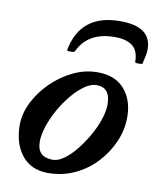

<svg xmlns="http://www.w3.org/2000/svg" viewBox="-76 -692 626 764"><g transform="rotate(10 237.5 -309.5)"><path d="M169 13Q101 13 63.5 -34Q26 -81 26 -156Q26 -202 49 -248Q72 -294 110.5 -332Q149 -370 197 -393Q245 -416 295 -416Q367 -416 404.5 -372.5Q442 -329 442 -260Q442 -209 421 -160.5Q400 -112 363 -72.5Q326 -33 276.5 -10Q227 13 169 13ZM179 -42Q200 -42 224 -59Q248 -76 271 -104.5Q294 -133 313.5 -167Q333 -201 344.5 -235Q356 -269 356 -297Q356 -365 300 -365Q277 -365 251.5 -347Q226 -329 202 -300Q178 -271 158.5 -236.5Q139 -202 127.5 -167Q116 -132 116 -104Q116 -42 179 -42ZM160 -482Q188 -632 349 -632Q475 -632 475 -540Q475 -528 472 -513.5Q469 -499 465 -482Q465 -479 457 -478.5Q449 -478 442 -478.5Q435 -479 435 -482Q435 -527 410.5 -546.5Q386 -566 338 -566Q230 -566 191 -482Q189 -479 181.5 -478.5Q174 -478 167 -478.5Q160 -479 160 -482Z"/></g></svg>

Font: Junicode SmExp
Style: Bold Italic
Weight: 700
Width: 6
Italic angle: -11°
Designer: Peter S. Baker
Version: Version 2.205; ttfautohint (v1.8.4)